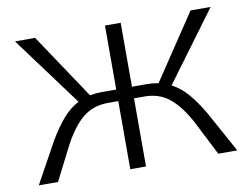

<svg xmlns="http://www.w3.org/2000/svg" viewBox="-73 -762 1132 866"><g transform="rotate(-10 493.0 -329.0)"><path d="M947 0H860L778 -161Q736 -238 689.5 -275Q643 -312 576 -312H529V0H457V-312H410Q343 -312 296.5 -275Q250 -238 208 -161L126 0H38L142 -189Q176 -246 208.5 -283Q241 -320 280 -340L45 -658H137L336 -360Q363 -365 390 -365H457V-658H529V-365H596Q623 -365 650 -360L849 -658H941L706 -340Q746 -319 778 -282Q810 -245 843 -189Z"/></g></svg>

Font: Ysabeau
Style: Regular
Weight: 400
Designer: Christian Thalmann (Catharsis Fonts)
Version: Version 0.003